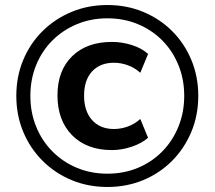

<svg xmlns="http://www.w3.org/2000/svg" viewBox="-20 -735 855 765"><path d="M408 10Q331 10 265 -17.5Q199 -45 149.5 -94.5Q100 -144 72.5 -210Q45 -276 45 -353Q45 -430 72.5 -496Q100 -562 149.5 -611Q199 -660 265 -687.5Q331 -715 408 -715Q485 -715 551 -687.5Q617 -660 666 -611Q715 -562 742.5 -496Q770 -430 770 -353Q770 -276 742.5 -210Q715 -144 666 -94.5Q617 -45 551 -17.5Q485 10 408 10ZM426 -137Q326 -137 267.5 -196Q209 -255 209 -355Q209 -454 267.5 -511Q326 -568 426 -568Q466 -568 505.5 -555.5Q545 -543 570 -520L539 -445Q517 -465 489.5 -475Q462 -485 434 -485Q379 -485 347 -450.5Q315 -416 315 -354Q315 -292 347 -256.5Q379 -221 434 -221Q462 -221 489.5 -231Q517 -241 539 -261L570 -186Q545 -164 505 -150.5Q465 -137 426 -137ZM408 -43Q474 -43 530 -66.5Q586 -90 627 -132Q668 -174 691 -230.5Q714 -287 714 -353Q714 -419 691 -475.5Q668 -532 627 -573.5Q586 -615 530 -638.5Q474 -662 408 -662Q342 -662 286 -638.5Q230 -615 188.5 -573.5Q147 -532 124 -475.5Q101 -419 101 -353Q101 -287 124 -230.5Q147 -174 188.5 -132Q230 -90 286 -66.5Q342 -43 408 -43Z"/></svg>

Font: Mulish ExtraLight
Style: Bold
Weight: 700
Version: Version 3.603